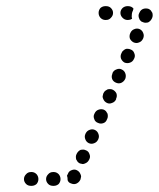

<svg xmlns="http://www.w3.org/2000/svg" viewBox="-20 -583 517 625"><path d="M65 -16Q58 -9 58 0Q58 9 65 16Q71 22 81 22H83Q92 22 99 16Q105 9 105 0Q105 -9 99 -16Q92 -23 83 -23H81Q71 -23 65 -16ZM137 -16Q130 -9 130 0Q130 9 137 16Q143 22 153 22H155Q164 22 171 16Q177 9 177 0Q177 -9 171 -16Q164 -23 155 -23H153Q143 -23 137 -16ZM200 -15 201 -17Q204 -26 213 -29Q222 -33 230 -29Q234 -27 237 -24Q240 -21 242 -16Q244 -12 244 -8Q243 -3 242 1L241 3Q237 11 228 15Q220 18 211 14Q207 13 204 10Q201 7 200 3Q200 1 200 0Q200 -6 198 -11Q198 -12 199 -13Q199 -14 200 -15ZM227 -73Q227 -68 228 -64Q230 -60 233 -56Q236 -53 240 -51Q244 -50 249 -49Q253 -49 257 -51Q262 -53 265 -56Q268 -59 270 -63L271 -65Q275 -73 271 -82Q268 -91 259 -94Q255 -96 251 -96Q246 -96 242 -95Q238 -93 235 -90Q232 -87 230 -83L229 -81Q227 -77 227 -73ZM258 -129Q261 -121 269 -117Q278 -113 287 -117Q295 -120 299 -128L300 -130Q304 -139 300 -148Q297 -156 289 -160Q280 -164 271 -160Q263 -157 259 -149L258 -147Q254 -138 258 -129ZM285 -204Q285 -199 287 -195Q288 -191 291 -188Q295 -184 299 -183Q307 -179 316 -182Q325 -185 328 -194L329 -196Q331 -200 331 -205Q331 -209 330 -213Q328 -217 325 -221Q322 -224 318 -226Q309 -229 301 -226Q292 -223 288 -214L287 -212Q285 -208 285 -204ZM314 -269Q314 -265 316 -261Q318 -256 321 -253Q324 -250 328 -248Q336 -244 345 -248Q354 -251 358 -260V-262Q362 -270 359 -279Q355 -287 347 -291Q343 -293 338 -293Q334 -293 330 -292Q326 -290 322 -287Q319 -284 317 -280L316 -278Q315 -274 314 -269ZM345 -326Q348 -318 357 -314Q366 -310 374 -313Q383 -317 387 -325L388 -327Q391 -336 388 -344Q385 -353 376 -357Q368 -361 359 -357Q350 -354 346 -345V-343Q342 -335 345 -326ZM374 -392Q378 -383 386 -379Q395 -376 403 -379Q412 -382 416 -391L417 -393Q421 -401 417 -410Q414 -419 405 -422Q401 -424 397 -424Q392 -425 388 -423Q384 -421 381 -418Q377 -415 376 -411L375 -409Q371 -401 374 -392ZM403 -457Q407 -449 415 -445Q424 -441 433 -445Q441 -448 445 -456L446 -458Q450 -467 446 -476Q443 -484 435 -488Q426 -492 417 -488Q409 -485 405 -477L404 -475Q400 -466 403 -457ZM431 -532Q431 -527 433 -523Q434 -519 437 -516Q440 -512 445 -511Q449 -509 453 -509Q458 -509 462 -510Q466 -512 469 -515Q472 -518 474 -522L475 -524Q477 -528 477 -533Q477 -537 476 -541Q474 -545 471 -549Q468 -552 464 -554Q455 -557 446 -554Q438 -551 434 -542L433 -540Q431 -536 431 -532ZM307 -525Q301 -532 301 -541Q301 -550 307 -557Q314 -563 323 -563H325Q335 -563 341 -557Q348 -550 348 -541Q348 -532 341 -525Q335 -518 325 -518H323Q314 -518 307 -525ZM415 -554Q412 -559 407 -561Q402 -563 397 -563H395Q386 -563 379 -557Q372 -550 372 -541Q372 -532 379 -525Q386 -518 395 -518H397Q400 -518 404 -519Q407 -520 410 -522Q408 -528 409 -533Q409 -542 413 -549V-551Q414 -553 415 -554Z"/></svg>

Font: FRB American Cursive Guidelines Dotted Extrabold
Style: Bold Italic
Weight: 800
Italic angle: -25°
Version: Version 2.0;Modular Font Editor K font №1